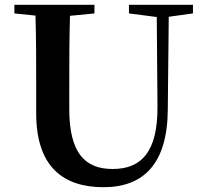

<svg xmlns="http://www.w3.org/2000/svg" viewBox="-20 -762 857 801"><path d="M785 -742H518V-706L634 -691L637 -317C638 -131 572 -57 450 -57C335 -57 269 -123 269 -307V-400C269 -499 269 -599 272 -696L374 -706V-742H40V-706L128 -697C131 -598 131 -498 131 -400V-289C131 -65 245 19 412 19C580 19 679 -80 680 -306L684 -692L785 -706Z"/></svg>

Font: Source Han Serif
Style: Bold
Weight: 700
Designer: Ryoko NISHIZUKA 西塚涼子 (kana & ideographs); Frank Grießhammer (Latin, Greek & Cyrillic); Wenlong ZHANG 张文龙 (bopomofo); San
Foundry: Adobe Systems Incorporated
Version: Version 1.001;PS 1.001;hotconv 16.6.54;makeotf.lib2.5.65590